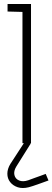

<svg xmlns="http://www.w3.org/2000/svg" viewBox="-20 -720 264 966"><path d="M134 -6H99V2L32 105Q17 130 17 154Q17 178 31 196Q45 214 69 222Q93 230 125 222Q130 221 146.5 215.5Q163 210 181 203.5Q199 197 211.5 192.5Q224 188 224 188L210 155Q210 155 203 157.5Q196 160 184 164.5Q172 169 156 174.5Q140 180 122 187Q95 196 76 188Q57 180 52.5 160.5Q48 141 62 118L134 3ZM18 -662 93 -660V0H136V-700H18Z"/></svg>

Font: Advent Pro Light
Style: Regular
Weight: 300
Version: Version 3.000